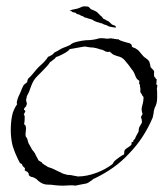

<svg xmlns="http://www.w3.org/2000/svg" viewBox="-20 -581 523 606"><path d="M179 5Q172 5 164 4.5Q156 4 148 3Q145 2 138 2Q132 2 126.5 1.5Q121 1 116 -1Q104 -6 95 -16Q92 -18 89 -19.5Q86 -21 83 -22Q77 -22 71 -28Q70 -30 71 -31Q71 -33 70 -34Q69 -36 66 -39Q65 -39 63.5 -40Q62 -41 60 -42Q56 -44 59 -47Q59 -51 57 -52Q51 -57 51 -58Q51 -58 50.5 -60Q50 -62 48 -64Q45 -64 42 -68Q39 -73 37 -78Q33 -86 32 -89L28 -98Q26 -104 23 -111.5Q20 -119 18 -129Q16 -139 15 -149.5Q14 -160 14 -171Q14 -182 15 -193.5Q16 -205 18 -215Q20 -226 24.5 -235.5Q29 -245 34 -252Q34 -254 33 -255V-258L35 -267Q36 -271 38 -275.5Q40 -280 42 -284Q44 -289 46 -293Q48 -297 49 -301L55 -313Q58 -316 60 -317Q63 -319 66 -322Q66 -330 71 -335Q74 -337 76.5 -340Q79 -343 81 -345Q88 -353 94 -360.5Q100 -368 107 -374Q114 -380 120.5 -387Q127 -394 132 -402Q134 -402 141 -406Q145 -408 146.5 -409.5Q148 -411 149 -412Q150 -415 157 -418Q164 -421 166 -423Q174 -428 182 -431Q187 -433 191 -434.5Q195 -436 199 -438Q202 -439 205 -442Q207 -443 208.5 -444Q210 -445 212 -446Q221 -449 231 -451Q241 -453 251 -454Q274 -454 293 -460Q299 -461 309 -460Q313 -459 319 -459Q325 -459 328 -460Q334 -460 336 -459Q340 -459 342 -458Q347 -458 348 -457H354Q358 -453 369 -450Q375 -448 383 -446Q391 -445 395 -440Q396 -439 396 -436Q396 -436 396 -435Q396 -434 397 -433L403 -430Q406 -430 408 -428Q417 -423 421 -417L432 -404Q434 -402 436.5 -400Q439 -398 442 -396Q448 -392 451 -387L454 -377Q454 -370 457 -367L461 -363Q461 -363 464 -360Q468 -355 466 -350Q466 -342 467 -339Q468 -338 469 -337Q470 -336 471 -335Q471 -332 475 -330Q474 -327 474 -323Q474 -318 473 -316Q474 -313 477 -312Q476 -310 476 -306Q476 -302 475 -301Q476 -295 476 -287.5Q476 -280 476 -272Q476 -254 468 -240Q467 -236 466 -232.5Q465 -229 465 -225Q464 -221 463.5 -217.5Q463 -214 462 -210Q434 -144 387 -96Q364 -71 337 -52Q310 -33 279 -18Q275 -17 272 -14Q269 -11 265 -9Q257 -2 248 -1L232 2L217 5Q214 4 209 4H200Q195 4 189.5 4.5Q184 5 179 5ZM225 -24Q253 -24 283 -35Q311 -45 335 -63L340 -71Q342 -73 344 -75Q346 -77 349 -79Q351 -81 357 -85Q360 -87 363 -89Q366 -91 368 -92H370Q373 -97 372 -100Q372 -104 374 -108Q379 -113 386 -117Q394 -122 396 -127Q394 -129 395 -129L394 -130Q396 -132 398 -133Q401 -133 401 -136Q400 -137 402 -139L406 -143Q407 -145 408 -148Q409 -151 411 -154Q416 -163 417 -165Q418 -168 418 -172Q418 -174 418.5 -176Q419 -178 420 -180Q421 -182 422 -184Q423 -186 424 -187Q427 -191 428 -195Q428 -204 426 -208Q425 -209 425 -211Q425 -213 430 -221Q427 -229 427 -237Q427 -240 429 -248Q433 -260 433 -275Q429 -279 428 -282Q427 -285 424 -288Q422 -294 423 -296Q423 -298 423 -301Q423 -304 422 -307Q422 -311 421.5 -312.5Q421 -314 421 -315Q418 -315 420 -326Q411 -330 407 -342Q403 -354 396 -362Q392 -367 388 -373Q384 -379 379 -384Q375 -390 369.5 -395Q364 -400 357 -402L347 -405Q345 -406 342 -407Q339 -408 337 -409L326 -418Q325 -418 323.5 -417.5Q322 -417 320 -417Q318 -417 312 -419Q305 -424 297 -425Q292 -427 286 -428.5Q280 -430 274 -431Q267 -431 261 -432Q255 -433 249 -434Q248 -434 246 -434Q244 -434 240 -433L223 -430Q218 -429 212 -428Q206 -427 200 -426Q196 -420 187 -415Q185 -414 181.5 -412Q178 -410 174 -408Q170 -406 165.5 -404Q161 -402 157 -401Q152 -394 149 -393Q147 -392 144.5 -389.5Q142 -387 138 -385L134 -379Q133 -377 130 -374Q121 -364 113 -356Q105 -348 98 -341Q85 -329 77 -306L72 -292L66 -280Q64 -278 64 -272Q61 -265 63 -263Q63 -260 65 -254Q63 -245 60 -243Q55 -239 56 -234Q60 -233 60 -230Q56 -222 55 -219Q58 -218 58 -210Q58 -197 56 -189Q62 -186 62 -176Q62 -169 61 -163Q60 -157 61 -152Q61 -150 63 -148Q65 -144 66 -143Q67 -139 68 -135.5Q69 -132 70 -129L78 -115Q78 -114 81 -109Q83 -107 84 -105.5Q85 -104 86 -103Q88 -99 90 -98Q90 -97 91 -95Q92 -93 93 -91Q98 -81 100 -78Q100 -74 112 -69Q110 -67 120 -61Q125 -58 127.5 -56.5Q130 -55 131 -54Q138 -52 143 -50Q148 -48 152 -46Q156 -44 161 -41.5Q166 -39 171 -37Q175 -34 180.5 -32.5Q186 -31 193 -29Q200 -29 205.5 -28Q211 -27 215 -26Q217 -26 219.5 -25.5Q222 -25 225 -24ZM344 -494Q340 -494 326 -497Q322 -498 319 -500Q316 -502 311 -503Q307 -504 304 -506Q301 -508 297 -508Q291 -511 287 -511Q277 -515 275 -516.5Q273 -518 271 -519Q269 -520 266.5 -520.5Q264 -521 261 -522Q261 -522 260 -522Q259 -522 258 -523Q257 -525 255 -523Q254 -524 254 -524.5Q254 -525 252 -525Q249 -525 245 -527L242 -530Q242 -530 239 -530L230 -535L222 -537Q221 -538 220 -539.5Q219 -541 217 -541L212 -542Q209 -542 205 -546Q204 -548 202 -546Q198 -546 202 -548Q205 -550 211 -551Q214 -552 218 -552.5Q222 -553 228 -555Q232 -557 237 -559Q242 -561 246 -561Q258 -561 260 -559Q262 -557 267 -552Q269 -551 276.5 -548Q284 -545 287 -542L298 -531Q300 -530 302 -527.5Q304 -525 306 -522Q308 -521 311.5 -519.5Q315 -518 317 -516Q318 -516 318.5 -515.5Q319 -515 322 -514Q324 -513 325.5 -511Q327 -509 331 -506Q333 -503 340 -501Q346 -500 346 -494Z"/></svg>

Font: Estonia
Style: Regular
Weight: 400
Designer: Robert E. Leuschke
Foundry: Robert E. Leuschke
Version: Version 1.014; ttfautohint (v1.8.3)